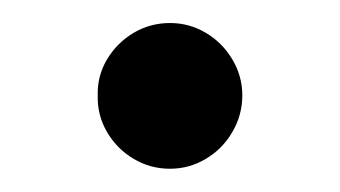

<svg xmlns="http://www.w3.org/2000/svg" viewBox="-20 -140 294 166"><path d="M64.5 -57.6Q64 -74.2 72.5 -88.6Q81.1 -103 95.5 -111.6Q109.9 -120.1 127 -120.1Q143.6 -120.1 158 -111.6Q172.4 -103 180.9 -88.6Q189.5 -74.2 189.5 -57.6Q189.5 -40.5 180.9 -25.9Q172.4 -11.2 158 -2.7Q143.6 5.9 127 5.9Q109.9 5.9 95.5 -2.7Q81.1 -11.2 72.5 -25.9Q64 -40.5 64.5 -57.6Z"/></svg>

Font: WEMIX Pretendard
Style: Regular
Weight: 400
Designer: Base glyphs from Inter by Rasmus Andersson; Hangeul glyphs from Noto Sans CJK(Source Han Sans) by Jang Soo-young and Kan
Foundry: Kil Hyung-jin
Version: Version 1.000